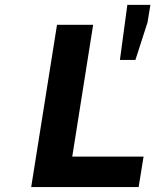

<svg xmlns="http://www.w3.org/2000/svg" viewBox="-20 -761 640 781"><path d="M467.8 -517.1 498 -741.2H591.8L580.1 -669.9L530.8 -517.1ZM106.9 0 211.9 -660.2H358.9L273.9 -124H564L543.9 0Z"/></svg>

Font: Office Code Pro Bold Italic
Style: Regular
Weight: 700
Italic angle: -9°
Designer: Nathan Rutzky & Paul D. Hunt
Foundry: Adobe Systems Incorporated
Version: Version 1.004;PS 001.004;hotconv 1.0.70;makeotf.lib2.5.58329